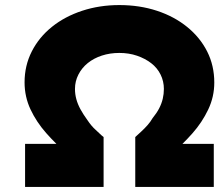

<svg xmlns="http://www.w3.org/2000/svg" viewBox="-20 -738 866 758"><path d="M79 0V-170H295L244 -132Q201 -169 162.5 -212.5Q124 -256 100.5 -306Q77 -356 77 -413Q77 -479 105.5 -535Q134 -591 185 -632Q236 -673 304.5 -695.5Q373 -718 451 -718Q531 -718 599.5 -695.5Q668 -673 719 -631.5Q770 -590 798 -534.5Q826 -479 826 -412Q826 -356 802 -305.5Q778 -255 740 -212Q702 -169 659 -132L608 -170H824V0H514V-197Q525 -207 538 -219Q551 -231 562.5 -244Q574 -257 582 -271Q599 -292 608.5 -310.5Q618 -329 622.5 -348Q627 -367 627 -387Q627 -417 614 -443.5Q601 -470 577 -488.5Q553 -507 521 -518Q489 -529 451 -529Q414 -529 382 -518.5Q350 -508 326.5 -489Q303 -470 289.5 -443.5Q276 -417 276 -387Q276 -366 281.5 -346Q287 -326 298 -306Q309 -286 325 -264Q333 -252 341 -242.5Q349 -233 358 -225Q367 -217 374 -210Q381 -203 389 -197V0Z"/></svg>

Font: Lexend Exa ExtraBold
Style: Regular
Weight: 800
Designer: Bonnie Shaver-Troup, Thomas Jockin
Foundry: Lexend
Version: Version 1.007